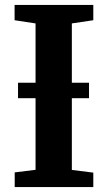

<svg xmlns="http://www.w3.org/2000/svg" viewBox="-20 -763 440 783"><path d="M125 -70.5V-667.5L39.5 -680.5V-743H360.5V-680.5L273 -667.5V-70L360.5 -59V0H40V-60ZM343 -425.5V-362.5H53.5V-425.5Z"/></svg>

Font: Merriweather Light 18pt
Style: Bold
Weight: 700
Version: Version 2.100